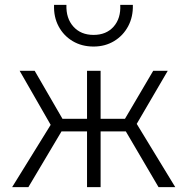

<svg xmlns="http://www.w3.org/2000/svg" viewBox="-20 -772 773 792"><path d="M339 0V-230H210V-282H339V-480H395V-282H523V-230H395V0ZM30 0 189 -257 61 -480H123L251 -259L97 0ZM634 0 482 -259 612 -480H672L544 -261L703 0ZM366 -580Q317 -580 279.5 -602.5Q242 -625 221.5 -663.8Q201 -702.5 203 -752H254Q252 -696.5 282.8 -662.2Q313.5 -628 366 -628Q418.5 -628 448.8 -662.2Q479 -696.5 476 -752H528Q529.5 -703 508.8 -664Q488 -625 450.8 -602.5Q413.5 -580 366 -580Z"/></svg>

Font: Geologica Cursive Thin
Style: Regular
Weight: 250
Designer: Sindre Bremnes, Frode Helland
Foundry: Monokrom Skriftforlag AS
Version: Version 1.010;gftools[0.9.28]